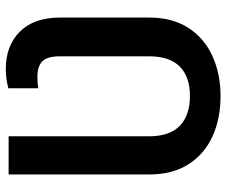

<svg xmlns="http://www.w3.org/2000/svg" viewBox="-80 -698 787 668"><g transform="rotate(-90 314.0 -363.5)"><path d="M314.5 9.8Q235.4 9.8 173.8 -18.3Q112.3 -46.4 76.9 -101.8Q41.5 -157.2 41.5 -238.8V-727.5H174.3V-238.8Q174.3 -167.5 210.7 -132.1Q247.1 -96.7 314.5 -96.7Q381.3 -96.7 417 -132.1Q452.6 -167.5 452.6 -238.8V-548.3Q452.6 -592.8 435.3 -610.1Q418 -627.4 380.9 -627.4Q372.6 -627.4 361.8 -626.7Q351.1 -626 341.3 -624V-728.5Q356.4 -732.4 373.3 -734.9Q390.1 -737.3 408.7 -737.3Q489.3 -737.3 538.3 -688.5Q587.4 -639.6 587.4 -548.3V-238.8Q587.4 -157.2 551.3 -101.8Q515.1 -46.4 453.1 -18.3Q391.1 9.8 314.5 9.8Z"/></g></svg>

Font: Inter Display SemiBold
Style: Regular
Weight: 600
Designer: Rasmus Andersson
Foundry: rsms
Version: Version 4.001;git-9221beed3